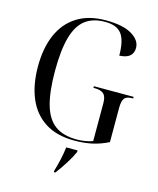

<svg xmlns="http://www.w3.org/2000/svg" viewBox="-135 -818 934 1133"><g transform="rotate(15 331.5 -251.5)"><path d="M372 10Q264 10 193 -35.5Q122 -81 87 -163.5Q52 -246 52 -358Q52 -470 87.5 -552Q123 -634 194 -679Q265 -724 370 -724Q475 -724 529 -691.5Q583 -659 583 -612Q583 -581 563 -563Q543 -545 499 -543Q499 -634 469.5 -674Q440 -714 368 -714Q293 -714 246.5 -678Q200 -642 178 -563.5Q156 -485 156 -358Q156 -230 179 -151Q202 -72 252 -36Q302 0 384 0Q411 0 436.5 -4.5Q462 -9 481 -16V-249Q481 -288 464 -304Q447 -320 408 -320H401V-330H644V-320H639Q603 -320 590.5 -303Q578 -286 578 -246V-36Q531 -12 481.5 -1Q432 10 372 10ZM304 213Q316 172 324 136Q332 100 337 61H406V71Q391 105 365 146Q339 187 313 221H304Z"/></g></svg>

Font: Noto Serif Display SemiCondensed
Style: Regular
Weight: 400
Width: 4
Designer: Monotype Design Team
Foundry: Monotype Imaging Inc.
Version: Version 2.009